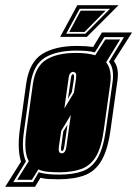

<svg xmlns="http://www.w3.org/2000/svg" viewBox="-55 -680 529 740"><path d="M-35 40 26 -57Q19 -79 17.5 -109Q16 -139 21 -178L46 -358Q58 -441 108 -472Q158 -503 242 -503Q260 -503 275 -502Q290 -501 304 -499L338 -555H454L384 -445Q396 -428 398.5 -407.5Q401 -387 396 -358L371 -179Q360 -101 335.5 -60Q311 -19 270 -4Q229 11 169 11Q151 11 133 10Q115 9 101 5L80 40ZM-4 22H72L94 -16Q111 -11 130.5 -9Q150 -7 172 -7Q226 -7 262.5 -20Q299 -33 321 -70.5Q343 -108 353 -179L378 -358Q387 -414 365 -442L423 -537H347L329 -508Q325 -500 320 -492.5Q315 -485 310 -478Q297 -482 279 -483.5Q261 -485 239 -485Q163 -485 118.5 -458Q74 -431 63 -358L38 -178Q26 -99 45 -58ZM11 13 56 -59Q35 -94 47 -178L72 -358Q82 -425 124 -450.5Q166 -476 238 -476Q282 -476 312 -467L351 -528H408L354 -440Q377 -412 370 -358L345 -179Q336 -112 315 -77Q294 -42 259 -29Q224 -16 173 -16Q149 -16 129 -18Q109 -20 93 -27L68 13ZM193 -262 230 -323 238 -376Q240 -393 237 -398Q232 -403 227 -403Q221 -403 216 -398Q211 -393 209 -376ZM207 -299 218 -376Q220 -394 226 -394Q232 -394 230 -376L222 -325ZM183 -89Q190 -89 194 -95Q199 -100 201 -116L218 -237L181 -176L172 -116Q168 -89 183 -89ZM185 -98Q178 -98 181 -116L189 -174L205 -199L193 -116Q190 -98 185 -98ZM243 -660H402L280 -538H177ZM200 -550H274L369 -646H252ZM212 -557 256 -639H352L271 -557Z"/></svg>

Font: Alumni Sans Collegiate One
Style: Italic
Weight: 400
Italic angle: -8°
Designer: Robert E. Leuschke
Foundry: Robert E. Leuschke
Version: Version 1.100